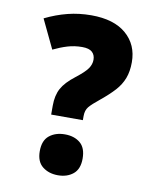

<svg xmlns="http://www.w3.org/2000/svg" viewBox="-83 -788 704 865"><g transform="rotate(10 269.0 -356.0)"><path d="M164 -252V-293Q164 -340 181.5 -372Q199 -404 242 -437Q282 -468 295.5 -487.5Q309 -507 309 -528Q309 -550 295 -563Q281 -576 249 -576Q214 -576 182.5 -566.5Q151 -557 118 -541L55 -673Q106 -698 157.5 -711Q209 -724 265 -724Q369 -724 425 -675.5Q481 -627 481 -547Q481 -505 469 -473.5Q457 -442 432.5 -415Q408 -388 370 -357Q335 -329 322 -313Q309 -297 309 -271V-252ZM142 -81Q142 -130 170 -152.5Q198 -175 241 -175Q284 -175 311 -152.5Q338 -130 338 -81Q338 -33 310.5 -10.5Q283 12 241 12Q199 12 170.5 -10.5Q142 -33 142 -81Z"/></g></svg>

Font: Noto Sans Gurmukhi SemiCondensed Black
Style: Regular
Weight: 900
Width: 4
Designer: Jelle Bosma - Monotype Design Team
Foundry: Monotype Imaging Inc.
Version: Version 2.004; ttfautohint (v1.8.4.7-5d5b)